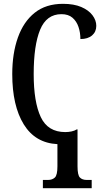

<svg xmlns="http://www.w3.org/2000/svg" viewBox="-20 -744 552 1003"><path d="M204 239V196H231Q253 196 266.5 183.5Q280 171 280 125V9Q164 3 104 -94.5Q44 -192 44 -357Q44 -465 73.5 -548Q103 -631 161.5 -677.5Q220 -724 309 -724Q366 -724 404.5 -707.5Q443 -691 463 -664.5Q483 -638 483 -609Q483 -578 461 -559Q439 -540 400 -540Q400 -574 390 -603.5Q380 -633 358.5 -651.5Q337 -670 301 -670Q223 -670 189.5 -588.5Q156 -507 156 -357Q156 -211 193 -132.5Q230 -54 321 -54Q338 -54 354 -57.5Q370 -61 381 -68H385V125Q385 171 397.5 183.5Q410 196 433 196H459V239Z"/></svg>

Font: Noto Serif ExtraCondensed Medium
Style: Regular
Weight: 500
Width: 2
Designer: Monotype Design Team
Foundry: Monotype Imaging Inc.
Version: Version 2.015